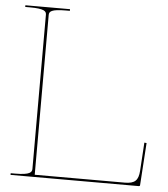

<svg xmlns="http://www.w3.org/2000/svg" viewBox="-54 -808 752 857"><g transform="rotate(5 322.5 -380.0)"><path d="M25 -760V-752.5H45C111 -752.5 120 -741.5 120 -726V-35.5C120 -21 113.5 -7.5 45 -7.5H25V0H600C601.5 0 605 -1 605 -4.5L617.5 -194.5L607.5 -195.5L599.5 -68.5C596.5 -26 581.5 -10 536 -10H132.5V-726C132.5 -741.5 141.5 -752.5 207.5 -752.5H225V-760Z"/></g></svg>

Font: ZnikomitSC
Style: Regular
Weight: 100
Designer: gluk
Foundry: gluk
Version: Version 0.55